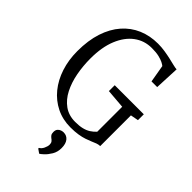

<svg xmlns="http://www.w3.org/2000/svg" viewBox="-299 -846 1207 1207"><g transform="rotate(45 304.5 -242.0)"><path d="M329.5 11Q261 11 204.2 -17Q147.5 -45 106.5 -95.2Q65.5 -145.5 43.5 -213Q21.5 -280.5 21.5 -359Q21.5 -454.5 45.5 -527.5Q69.5 -600.5 113.2 -650.2Q157 -700 216.5 -725.5Q276 -751 347.5 -751Q379 -751 409.2 -746.2Q439.5 -741.5 465.5 -735.5Q491.5 -729.5 511.8 -724.5Q532 -719.5 544 -719L536.5 -554H486L466 -670Q459.5 -676 444 -684Q428.5 -692 403 -698Q377.5 -704 339.5 -704Q273 -704 222 -666Q171 -628 141.8 -556.8Q112.5 -485.5 112.5 -384.5Q112.5 -318.5 124.2 -256Q136 -193.5 161.5 -143.5Q187 -93.5 228 -64Q269 -34.5 326.5 -34.5Q363 -34.5 388.5 -40.8Q414 -47 433.2 -59.2Q452.5 -71.5 468.5 -89V-311L339.5 -321.5V-373.5H598V-321.5L545.5 -311.5V-38.5Q530.5 -38 516.5 -32.8Q502.5 -27.5 485.8 -20.2Q469 -13 447.8 -5.8Q426.5 1.5 397.8 6.2Q369 11 329.5 11ZM383 142Q383 177 366.8 204Q350.5 231 332.5 247.5Q314.5 264 308.5 266.5H307.5L281 248V242Q296 234 305.2 214.8Q314.5 195.5 314.5 180Q314.5 165.5 308 157.2Q301.5 149 293.5 144Q286 138.5 280.2 130.5Q274.5 122.5 274.5 107Q274.5 89 283 79.5Q291.5 70 302.2 66.5Q313 63 320.5 63H322.5Q350 63 366.5 83.5Q383 104 383 142Z"/></g></svg>

Font: Merriweather 24pt SemiCondensed Light
Style: Regular
Weight: 300
Width: 4
Designer: Eben Sorkin
Foundry: Eben Sorkin
Version: Version 2.100